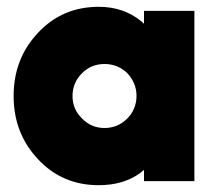

<svg xmlns="http://www.w3.org/2000/svg" viewBox="-20 -532 636 564"><path d="M403 -500V-462Q401 -464 398.5 -466.5Q396 -469 393 -471Q342 -512 270 -512Q163 -512 92 -436Q20 -360 20 -250Q20 -140 92 -64Q163 12 270 12Q343 12 392 -24Q395 -26 397.5 -28.5Q400 -31 403 -33V0H551V-500ZM287 -344Q326 -344 354 -317Q367 -303 374 -286.5Q381 -270 381 -250Q381 -231 374 -214Q367 -197 354 -184Q326 -156 287 -156Q248 -156 221 -184Q193 -211 193 -250Q193 -289 221 -317Q248 -344 287 -344Z"/></svg>

Font: Unageo
Style: Black
Weight: 900
Designer: Richard Sepsi
Foundry: Richard Sepsi
Version: Version 2.000